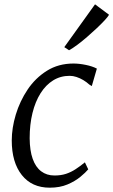

<svg xmlns="http://www.w3.org/2000/svg" viewBox="-20 -860 526 890"><path d="M210.5 10Q127.5 10 81 -48.8Q34.5 -107.5 34.5 -209Q34.5 -266.5 53.2 -328.8Q72 -391 108 -444.8Q144 -498.5 197.5 -532Q251 -565.5 320.5 -565.5Q347 -565.5 377.5 -559.2Q408 -553 429 -542L405.5 -461L394 -468Q381.5 -479.5 366 -488.8Q350.5 -498 334.5 -503.2Q318.5 -508.5 303 -508.5Q260.5 -508.5 226.5 -487.5Q192.5 -466.5 168 -427.8Q143.5 -389 130.5 -336Q117.5 -283 117.5 -219Q118 -162 131.5 -123.8Q145 -85.5 170.8 -66Q196.5 -46.5 232.5 -46.5Q262.5 -46.5 286 -54.2Q309.5 -62 330.5 -75.8Q351.5 -89.5 373.5 -107.5L389 -75Q377 -60.5 352.5 -40.2Q328 -20 292.8 -5Q257.5 10 210.5 10ZM278 -641.5 420.5 -840 485.5 -791.5Q480 -782 464.8 -765.5Q449.5 -749 428.5 -729.2Q407.5 -709.5 384.5 -689.5Q361.5 -669.5 339.5 -653Q317.5 -636.5 300 -627Z"/></svg>

Font: Merriweather 24pt Light
Style: Italic
Weight: 300
Italic angle: -7.8°
Version: Version 2.101